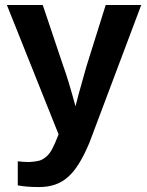

<svg xmlns="http://www.w3.org/2000/svg" viewBox="-20 -548 596 776"><path d="M138.2 208Q86.4 208 51.8 201.2V104Q77.1 106.9 99.1 106.9Q125 105 137.9 101.6Q150.9 98.1 165.3 86.7Q179.7 75.2 190.9 54.2Q202.1 33.2 216.8 -4.9L7.8 -527.8H152.8L235.8 -280.8Q253.9 -232.9 285.2 -118.2L296.9 -164.1L329.1 -278.8L407.2 -527.8H550.8L341.8 27.8Q299.3 129.9 253.9 168Q209.5 208 138.2 208Z"/></svg>

Font: Libra Sans Modern
Style: Bold
Weight: 700
Foundry: Stefan Peev, Context Ltd
Version: Version 1.000